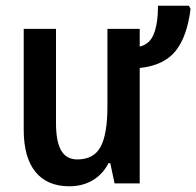

<svg xmlns="http://www.w3.org/2000/svg" viewBox="-20 -642 687 672"><path d="M647 -611Q635 -514 594.5 -463.5Q554 -413 469 -404V0H381L366 -71H360Q339 -31 303.5 -10.5Q268 10 223 10Q145 10 104 -40.5Q63 -91 63 -188V-541H176V-211Q176 -147 194 -115.5Q212 -84 251 -84Q308 -84 332 -128Q356 -172 356 -270V-541H469V-479Q504 -487 518.5 -523.5Q533 -560 533 -622H641Z"/></svg>

Font: Noto Sans Display Medium Narrow
Style: Regular
Weight: 500
Width: 4
Designer: Monotype Design team
Foundry: Monotype Imaging Inc.
Version: Version 1.000